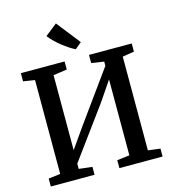

<svg xmlns="http://www.w3.org/2000/svg" viewBox="-139 -1104 1096 1217"><g transform="rotate(-15 409.5 -495.0)"><path d="M42.5 0V-52L120.5 -61.5V-677.5L45 -689.5V-743H332V-690L242 -677V-185L336 -319L574.5 -649.5V-677L492 -689.5V-743H772.5V-689.5L696 -677V-62L776 -52V0H492.5V-52L574.5 -62V-560L488 -432.5L242 -96.5V-62L329.5 -52V0ZM420.5 -799.5Q402.5 -808 380.8 -822.2Q359 -836.5 337 -854Q315 -871.5 295.5 -890.8Q276 -910 262.5 -928L341 -990L463 -835L421 -799.5Z"/></g></svg>

Font: Merriweather 24pt SemiBold
Style: Regular
Weight: 600
Designer: Eben Sorkin
Foundry: Eben Sorkin
Version: Version 2.100